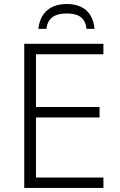

<svg xmlns="http://www.w3.org/2000/svg" viewBox="-20 -931 593 951"><path d="M310.1 -911.1C226.1 -911.1 178.2 -864.3 169.9 -788.1H210C215.3 -840.3 250.5 -864.3 309.1 -864.3C370.1 -864.3 402.8 -842.8 408.2 -788.1H448.2C440.9 -865.7 395.5 -911.1 310.1 -911.1ZM492.2 -51.8H158.2V-349.1H473.1V-400.9H158.2V-662.1H492.2V-713.9H100.1V0H492.2Z"/></svg>

Font: Noto Reveo Sans
Style: Regular
Weight: 300
Designer: Monotype Design Team
Foundry: Monotype Imaging Inc.
Version: Version 2.007